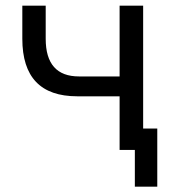

<svg xmlns="http://www.w3.org/2000/svg" viewBox="-20 -538 626 689"><path d="M463.9 131.8V0H409.2V-192.4H257.3Q60.1 -192.4 60.1 -398.9V-517.6H144V-398.9Q144 -263.7 263.7 -263.7H409.2V-517.6H493.7V-76.7H544.4V131.8Z"/></svg>

Font: Cascadia Code NF SemiLight
Style: Regular
Weight: 350
Monospace: yes
Designer: Aaron Bell
Foundry: Saja Typeworks
Version: Version 2404.023; ttfautohint (v1.8.4)